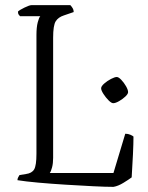

<svg xmlns="http://www.w3.org/2000/svg" viewBox="-20 -728 575 748"><path d="M422 0Q392 0 342 -2.5Q292 -5 235.5 -8.5Q179 -12 129 -16.5Q79 -21 48 -26Q48 -32 51 -37.5Q54 -43 56 -46L81 -50Q104 -53 113 -68Q122 -83 122 -129V-591Q122 -622 127 -641Q132 -660 137 -665H58Q55 -668 52.5 -671.5Q50 -675 50 -683Q56 -689 75.5 -698.5Q95 -708 103 -708H254Q258 -704 262.5 -697Q267 -690 267 -681L229 -668Q207 -661 197 -645Q187 -629 187 -581V-113Q187 -92 183 -76.5Q179 -61 174 -54H422L468 -207Q479 -207 488 -203Q497 -199 500 -196Q500 -171 498 -127Q496 -83 493 -37Q481 -28 460.5 -15.5Q440 -3 422 0ZM421 -326Q414 -326 403 -337Q392 -348 383 -362Q374 -376 374 -384Q374 -392 386 -402.5Q398 -413 412.5 -420.5Q427 -428 435 -428Q442 -428 452.5 -417Q463 -406 471 -392Q479 -378 479 -369Q479 -362 468.5 -352Q458 -342 444 -334Q430 -326 421 -326Z"/></svg>

Font: Texturina 72pt ExtraLight
Style: Regular
Weight: 200
Designer: Guillermo Torres Carreño
Foundry: Omnibus-Type
Version: Version 1.002; ttfautohint (v1.8.3)